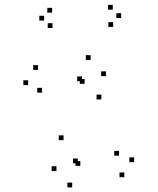

<svg xmlns="http://www.w3.org/2000/svg" viewBox="-20 -766 660 800"><path d="M498 -27.5V-47.5H478V-27.5ZM539 -90.3V-110.3H519V-90.3ZM476 -117.3V-137.3H456V-117.3ZM314.7 -74.7V-94.7H294.7V-74.7ZM304 -85.5V-105.5H284V-85.5ZM402.3 -351.7V-371.7H382.3V-351.7ZM421.5 -448.7V-468.7H401.5V-448.7ZM357.7 -516.2V-536.2H337.7V-516.2ZM138.3 -474.7V-494.7H118.3V-474.7ZM97.3 -411.5V-431.5H77.3V-411.5ZM155.2 -380V-400H135.2V-380ZM321.7 -427.7V-447.7H301.7V-427.7ZM332.5 -416.8V-436.8H312.5V-416.8ZM244.8 -182V-202H224.8V-182ZM215.2 -53.2V-73.2H195.2V-53.2ZM280.8 14.8V-5.2H260.8V14.8ZM451.5 -653.8V-673.8H431.5V-653.8ZM484.8 -691V-711H464.8V-691ZM449.8 -725.7V-745.7H429.8V-725.7ZM197.2 -713.3V-733.3H177.2V-713.3ZM163.8 -680.3V-700.3H143.8V-680.3ZM198.8 -649.3V-669.3H178.8V-649.3Z"/></svg>

Font: Monaspace Radon Dots Var
Style: Regular
Weight: 400
Designer: Riley Cran and the Lettermatic Team
Version: Version 1.100 (Monaspace Radon Dots)